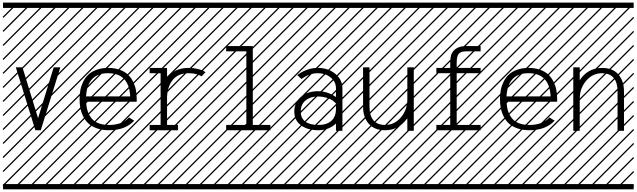

<svg xmlns="http://www.w3.org/2000/svg" viewBox="-23 -990 4819 1453"><path d="M96.7 -480.5H147L265.1 -95.7L383.3 -480.5H433.6L285.6 -4.4H244.6ZM0 402.8H530.3V442.9H0ZM0 -970.2H530.3V-930.2H0ZM526.9 410.6 533.7 417.5 525.4 425.8 518.6 418.9ZM526.9 304.7 533.7 311.5 419.4 425.8 412.6 418.9ZM526.9 198.7 533.7 205.6 313.5 425.8 306.6 418.9ZM526.9 92.3 533.7 99.1 207.5 425.8 200.7 418.9ZM526.9 -13.2 533.7 -6.3 101.6 425.8 94.7 418.9ZM526.9 -119.1 533.7 -112.3 3.4 418 -3.4 411.1ZM526.9 -225.6 533.7 -218.8 3.4 311.5 -3.4 304.7ZM526.9 -331.5 533.7 -324.7 3.4 205.6 -3.4 198.7ZM526.9 -438 533.7 -431.2 3.4 99.1 -3.4 92.3ZM526.9 -543.5 533.7 -536.6 3.4 -6.3 -3.4 -13.2ZM526.9 -649.4 533.7 -642.6 3.4 -112.3 -3.4 -119.1ZM526.9 -755.9 533.7 -749 3.4 -218.8 -3.4 -225.6ZM526.9 -861.8 533.7 -855 3.4 -324.7 -3.4 -331.5ZM516.6 -958 523.4 -951.2 3.4 -431.2 -3.4 -438ZM411.1 -958 418 -951.2 3.4 -536.6 -3.4 -543.5ZM305.2 -958 312 -951.2 3.4 -642.6 -3.4 -649.4ZM198.7 -958 205.6 -951.2 3.4 -749 -3.4 -755.9ZM92.3 -958 99.1 -951.2 3.4 -855 -3.4 -861.8Z M628.4 -260.3H962.4Q953.1 -436 795.4 -436Q637.7 -436 628.4 -260.3ZM628.4 -220.2Q630.4 -180.7 640.1 -150.1Q649.9 -119.6 669.4 -95Q689 -70.3 722.4 -57.4Q755.9 -44.4 802.2 -44.4Q900.4 -44.4 953.6 -101.1L992.7 -76.7Q925.3 -4.4 802.2 -4.4Q751.5 -4.4 711.7 -18.3Q671.9 -32.2 647.5 -54.4Q623 -76.7 607.2 -108.2Q591.3 -139.6 585.2 -171.9Q579.1 -204.1 579.1 -240.2Q579.1 -276.4 585.2 -308.6Q591.3 -340.8 606.7 -372.1Q622.1 -403.3 646 -425.8Q669.9 -448.2 708.3 -462.2Q746.6 -476.1 795.4 -476.1Q844.2 -476.1 882.6 -462.2Q920.9 -448.2 944.8 -425.8Q968.8 -403.3 984.1 -372.1Q999.5 -340.8 1005.6 -308.6Q1011.7 -276.4 1011.7 -240.2V-220.2ZM530.3 402.8H1060.5V442.9H530.3ZM530.3 -970.2H1060.5V-930.2H530.3ZM1057.1 410.6 1064 417.5 1055.7 425.8 1048.8 418.9ZM1057.1 304.7 1064 311.5 949.7 425.8 942.9 418.9ZM1057.1 198.7 1064 205.6 843.8 425.8 836.9 418.9ZM1057.1 92.3 1064 99.1 737.8 425.8 731 418.9ZM1057.1 -13.2 1064 -6.3 631.8 425.8 625 418.9ZM1057.1 -119.1 1064 -112.3 533.7 418 526.9 411.1ZM1057.1 -225.6 1064 -218.8 533.7 311.5 526.9 304.7ZM1057.1 -331.5 1064 -324.7 533.7 205.6 526.9 198.7ZM1057.1 -438 1064 -431.2 533.7 99.1 526.9 92.3ZM1057.1 -543.5 1064 -536.6 533.7 -6.3 526.9 -13.2ZM1057.1 -649.4 1064 -642.6 533.7 -112.3 526.9 -119.1ZM1057.1 -755.9 1064 -749 533.7 -218.8 526.9 -225.6ZM1057.1 -861.8 1064 -855 533.7 -324.7 526.9 -331.5ZM1046.9 -958 1053.7 -951.2 533.7 -431.2 526.9 -438ZM941.4 -958 948.2 -951.2 533.7 -536.6 526.9 -543.5ZM835.4 -958 842.3 -951.2 533.7 -642.6 526.9 -649.4ZM729 -958 735.8 -951.2 533.7 -749 526.9 -755.9ZM622.6 -958 629.4 -951.2 533.7 -855 526.9 -861.8Z M1109.4 -4.4V-44.4H1192.4V-435.5L1109.4 -436V-476.1L1216.8 -475.6H1241.2Q1241.2 -475.6 1241.2 -396.5Q1293.5 -476.1 1404.3 -476.1Q1479.5 -476.1 1532.2 -444.3L1502.9 -412.1Q1464.8 -436 1404.3 -436Q1327.1 -436 1286.4 -387.5Q1245.6 -338.9 1241.2 -258.8V-44.4H1324.2V-4.4ZM1060.5 402.8H1590.8V442.9H1060.5ZM1060.5 -970.2H1590.8V-930.2H1060.5ZM1587.4 410.6 1594.2 417.5 1585.9 425.8 1579.1 418.9ZM1587.4 304.7 1594.2 311.5 1480 425.8 1473.1 418.9ZM1587.4 198.7 1594.2 205.6 1374 425.8 1367.2 418.9ZM1587.4 92.3 1594.2 99.1 1268.1 425.8 1261.2 418.9ZM1587.4 -13.2 1594.2 -6.3 1162.1 425.8 1155.3 418.9ZM1587.4 -119.1 1594.2 -112.3 1064 418 1057.1 411.1ZM1587.4 -225.6 1594.2 -218.8 1064 311.5 1057.1 304.7ZM1587.4 -331.5 1594.2 -324.7 1064 205.6 1057.1 198.7ZM1587.4 -438 1594.2 -431.2 1064 99.1 1057.1 92.3ZM1587.4 -543.5 1594.2 -536.6 1064 -6.3 1057.1 -13.2ZM1587.4 -649.4 1594.2 -642.6 1064 -112.3 1057.1 -119.1ZM1587.4 -755.9 1594.2 -749 1064 -218.8 1057.1 -225.6ZM1587.4 -861.8 1594.2 -855 1064 -324.7 1057.1 -331.5ZM1577.1 -958 1584 -951.2 1064 -431.2 1057.1 -438ZM1471.7 -958 1478.5 -951.2 1064 -536.6 1057.1 -543.5ZM1365.7 -958 1372.6 -951.2 1064 -642.6 1057.1 -649.4ZM1259.3 -958 1266.1 -951.2 1064 -749 1057.1 -755.9ZM1152.8 -958 1159.7 -951.2 1064 -855 1057.1 -861.8Z M1688.5 -4.4V-44.4H1841.3V-601.6H1688.5V-641.6H1890.1V-44.4H2023.4V-4.4ZM1590.8 402.8H2121.1V442.9H1590.8ZM1590.8 -970.2H2121.1V-930.2H1590.8ZM2117.7 410.6 2124.5 417.5 2116.2 425.8 2109.4 418.9ZM2117.7 304.7 2124.5 311.5 2010.3 425.8 2003.4 418.9ZM2117.7 198.7 2124.5 205.6 1904.3 425.8 1897.5 418.9ZM2117.7 92.3 2124.5 99.1 1798.3 425.8 1791.5 418.9ZM2117.7 -13.2 2124.5 -6.3 1692.4 425.8 1685.5 418.9ZM2117.7 -119.1 2124.5 -112.3 1594.2 418 1587.4 411.1ZM2117.7 -225.6 2124.5 -218.8 1594.2 311.5 1587.4 304.7ZM2117.7 -331.5 2124.5 -324.7 1594.2 205.6 1587.4 198.7ZM2117.7 -438 2124.5 -431.2 1594.2 99.1 1587.4 92.3ZM2117.7 -543.5 2124.5 -536.6 1594.2 -6.3 1587.4 -13.2ZM2117.7 -649.4 2124.5 -642.6 1594.2 -112.3 1587.4 -119.1ZM2117.7 -755.9 2124.5 -749 1594.2 -218.8 1587.4 -225.6ZM2117.7 -861.8 2124.5 -855 1594.2 -324.7 1587.4 -331.5ZM2107.4 -958 2114.3 -951.2 1594.2 -431.2 1587.4 -438ZM2002 -958 2008.8 -951.2 1594.2 -536.6 1587.4 -543.5ZM1896 -958 1902.8 -951.2 1594.2 -642.6 1587.4 -649.4ZM1789.6 -958 1796.4 -951.2 1594.2 -749 1587.4 -755.9ZM1683.1 -958 1689.9 -951.2 1594.2 -855 1587.4 -861.8Z M2568.4 -321.8V0H2519.5V-55.2Q2466.3 -4.4 2385.3 -4.4Q2304.7 -4.4 2254.4 -42Q2204.1 -79.6 2204.1 -145.5Q2204.1 -215.3 2255.1 -257.6Q2306.2 -299.8 2382.3 -299.8Q2455.6 -299.8 2519.5 -255.9V-321.8Q2519.5 -370.6 2479.7 -403.3Q2439.9 -436 2382.8 -436Q2317.4 -436 2259.3 -392.1L2226.1 -421.4Q2298.3 -476.1 2382.8 -476.1Q2460 -476.1 2514.2 -431.4Q2568.4 -386.7 2568.4 -321.8ZM2385.3 -44.4Q2448.7 -44.4 2484.1 -75.2Q2519.5 -106 2519.5 -167V-206.5Q2498.5 -231.9 2461.7 -245.8Q2424.8 -259.8 2382.3 -259.8Q2325.7 -259.8 2289.3 -229.7Q2252.9 -199.7 2252.9 -145.5Q2252.9 -95.7 2287.1 -70.1Q2321.3 -44.4 2385.3 -44.4ZM2121.1 402.8H2651.4V442.9H2121.1ZM2121.1 -970.2H2651.4V-930.2H2121.1ZM2647.9 410.6 2654.8 417.5 2646.5 425.8 2639.6 418.9ZM2647.9 304.7 2654.8 311.5 2540.5 425.8 2533.7 418.9ZM2647.9 198.7 2654.8 205.6 2434.6 425.8 2427.7 418.9ZM2647.9 92.3 2654.8 99.1 2328.6 425.8 2321.8 418.9ZM2647.9 -13.2 2654.8 -6.3 2222.7 425.8 2215.8 418.9ZM2647.9 -119.1 2654.8 -112.3 2124.5 418 2117.7 411.1ZM2647.9 -225.6 2654.8 -218.8 2124.5 311.5 2117.7 304.7ZM2647.9 -331.5 2654.8 -324.7 2124.5 205.6 2117.7 198.7ZM2647.9 -438 2654.8 -431.2 2124.5 99.1 2117.7 92.3ZM2647.9 -543.5 2654.8 -536.6 2124.5 -6.3 2117.7 -13.2ZM2647.9 -649.4 2654.8 -642.6 2124.5 -112.3 2117.7 -119.1ZM2647.9 -755.9 2654.8 -749 2124.5 -218.8 2117.7 -225.6ZM2647.9 -861.8 2654.8 -855 2124.5 -324.7 2117.7 -331.5ZM2637.7 -958 2644.5 -951.2 2124.5 -431.2 2117.7 -438ZM2532.2 -958 2539.1 -951.2 2124.5 -536.6 2117.7 -543.5ZM2426.3 -958 2433.1 -951.2 2124.5 -642.6 2117.7 -649.4ZM2319.8 -958 2326.7 -951.2 2124.5 -749 2117.7 -755.9ZM2213.4 -958 2220.2 -951.2 2124.5 -855 2117.7 -861.8Z M3108.4 0H3059.6V-97.7Q3032.7 -54.7 2990 -29.5Q2947.3 -4.4 2891.1 -4.4Q2810.1 -4.4 2767.3 -53.7Q2724.6 -103 2724.6 -182.1V-480.5H2773.4V-182.1Q2773.4 -113.8 2803.7 -79.1Q2834 -44.4 2891.1 -44.4Q2962.4 -44.4 3011 -101.8Q3059.6 -159.2 3059.6 -240.2V-480.5H3108.4ZM2651.4 402.8H3181.6V442.9H2651.4ZM2651.4 -970.2H3181.6V-930.2H2651.4ZM3178.2 410.6 3185.1 417.5 3176.8 425.8 3169.9 418.9ZM3178.2 304.7 3185.1 311.5 3070.8 425.8 3064 418.9ZM3178.2 198.7 3185.1 205.6 2964.8 425.8 2958 418.9ZM3178.2 92.3 3185.1 99.1 2858.9 425.8 2852.1 418.9ZM3178.2 -13.2 3185.1 -6.3 2752.9 425.8 2746.1 418.9ZM3178.2 -119.1 3185.1 -112.3 2654.8 418 2647.9 411.1ZM3178.2 -225.6 3185.1 -218.8 2654.8 311.5 2647.9 304.7ZM3178.2 -331.5 3185.1 -324.7 2654.8 205.6 2647.9 198.7ZM3178.2 -438 3185.1 -431.2 2654.8 99.1 2647.9 92.3ZM3178.2 -543.5 3185.1 -536.6 2654.8 -6.3 2647.9 -13.2ZM3178.2 -649.4 3185.1 -642.6 2654.8 -112.3 2647.9 -119.1ZM3178.2 -755.9 3185.1 -749 2654.8 -218.8 2647.9 -225.6ZM3178.2 -861.8 3185.1 -855 2654.8 -324.7 2647.9 -331.5ZM3168 -958 3174.8 -951.2 2654.8 -431.2 2647.9 -438ZM3062.5 -958 3069.3 -951.2 2654.8 -536.6 2647.9 -543.5ZM2956.5 -958 2963.4 -951.2 2654.8 -642.6 2647.9 -649.4ZM2850.1 -958 2856.9 -951.2 2654.8 -749 2647.9 -755.9ZM2743.7 -958 2750.5 -951.2 2654.8 -855 2647.9 -861.8Z M3509.3 -601.6Q3463.9 -601.6 3447.8 -582Q3433.1 -564 3433.1 -515.1V-476.1H3614.3V-436H3433.1V-44.4H3614.3V-4.4H3279.3V-44.4H3384.3V-436H3279.3V-476.1H3384.3V-515.1Q3384.3 -546.4 3389.6 -567.9Q3395 -589.4 3411.1 -607.4Q3442.4 -641.6 3509.3 -641.6H3614.3V-601.6ZM3181.6 402.8H3711.9V442.9H3181.6ZM3181.6 -970.2H3711.9V-930.2H3181.6ZM3708.5 410.6 3715.3 417.5 3707 425.8 3700.2 418.9ZM3708.5 304.7 3715.3 311.5 3601.1 425.8 3594.2 418.9ZM3708.5 198.7 3715.3 205.6 3495.1 425.8 3488.3 418.9ZM3708.5 92.3 3715.3 99.1 3389.2 425.8 3382.3 418.9ZM3708.5 -13.2 3715.3 -6.3 3283.2 425.8 3276.4 418.9ZM3708.5 -119.1 3715.3 -112.3 3185.1 418 3178.2 411.1ZM3708.5 -225.6 3715.3 -218.8 3185.1 311.5 3178.2 304.7ZM3708.5 -331.5 3715.3 -324.7 3185.1 205.6 3178.2 198.7ZM3708.5 -438 3715.3 -431.2 3185.1 99.1 3178.2 92.3ZM3708.5 -543.5 3715.3 -536.6 3185.1 -6.3 3178.2 -13.2ZM3708.5 -649.4 3715.3 -642.6 3185.1 -112.3 3178.2 -119.1ZM3708.5 -755.9 3715.3 -749 3185.1 -218.8 3178.2 -225.6ZM3708.5 -861.8 3715.3 -855 3185.1 -324.7 3178.2 -331.5ZM3698.2 -958 3705.1 -951.2 3185.1 -431.2 3178.2 -438ZM3592.8 -958 3599.6 -951.2 3185.1 -536.6 3178.2 -543.5ZM3486.8 -958 3493.7 -951.2 3185.1 -642.6 3178.2 -649.4ZM3380.4 -958 3387.2 -951.2 3185.1 -749 3178.2 -755.9ZM3273.9 -958 3280.8 -951.2 3185.1 -855 3178.2 -861.8Z M3810.1 -260.3H4144Q4134.8 -436 3977.1 -436Q3819.3 -436 3810.1 -260.3ZM3810.1 -220.2Q3812 -180.7 3821.8 -150.1Q3831.5 -119.6 3851.1 -95Q3870.6 -70.3 3904.1 -57.4Q3937.5 -44.4 3983.9 -44.4Q4082 -44.4 4135.3 -101.1L4174.3 -76.7Q4106.9 -4.4 3983.9 -4.4Q3933.1 -4.4 3893.3 -18.3Q3853.5 -32.2 3829.1 -54.4Q3804.7 -76.7 3788.8 -108.2Q3772.9 -139.6 3766.8 -171.9Q3760.7 -204.1 3760.7 -240.2Q3760.7 -276.4 3766.8 -308.6Q3772.9 -340.8 3788.3 -372.1Q3803.7 -403.3 3827.6 -425.8Q3851.6 -448.2 3889.9 -462.2Q3928.2 -476.1 3977.1 -476.1Q4025.9 -476.1 4064.2 -462.2Q4102.5 -448.2 4126.5 -425.8Q4150.4 -403.3 4165.8 -372.1Q4181.2 -340.8 4187.3 -308.6Q4193.4 -276.4 4193.4 -240.2V-220.2ZM3711.9 402.8H4242.2V442.9H3711.9ZM3711.9 -970.2H4242.2V-930.2H3711.9ZM4238.8 410.6 4245.6 417.5 4237.3 425.8 4230.5 418.9ZM4238.8 304.7 4245.6 311.5 4131.3 425.8 4124.5 418.9ZM4238.8 198.7 4245.6 205.6 4025.4 425.8 4018.6 418.9ZM4238.8 92.3 4245.6 99.1 3919.4 425.8 3912.6 418.9ZM4238.8 -13.2 4245.6 -6.3 3813.5 425.8 3806.6 418.9ZM4238.8 -119.1 4245.6 -112.3 3715.3 418 3708.5 411.1ZM4238.8 -225.6 4245.6 -218.8 3715.3 311.5 3708.5 304.7ZM4238.8 -331.5 4245.6 -324.7 3715.3 205.6 3708.5 198.7ZM4238.8 -438 4245.6 -431.2 3715.3 99.1 3708.5 92.3ZM4238.8 -543.5 4245.6 -536.6 3715.3 -6.3 3708.5 -13.2ZM4238.8 -649.4 4245.6 -642.6 3715.3 -112.3 3708.5 -119.1ZM4238.8 -755.9 4245.6 -749 3715.3 -218.8 3708.5 -225.6ZM4238.8 -861.8 4245.6 -855 3715.3 -324.7 3708.5 -331.5ZM4228.5 -958 4235.4 -951.2 3715.3 -431.2 3708.5 -438ZM4123 -958 4129.9 -951.2 3715.3 -536.6 3708.5 -543.5ZM4017.1 -958 4023.9 -951.2 3715.3 -642.6 3708.5 -649.4ZM3910.6 -958 3917.5 -951.2 3715.3 -749 3708.5 -755.9ZM3804.2 -958 3811 -951.2 3715.3 -855 3708.5 -861.8Z M4315.4 -480.5H4364.3V-382.8Q4391.1 -425.8 4433.8 -450.9Q4476.6 -476.1 4532.7 -476.1Q4613.8 -476.1 4656.5 -426.8Q4699.2 -377.4 4699.2 -298.3V0H4650.4V-298.3Q4650.4 -366.7 4620.1 -401.4Q4589.8 -436 4532.7 -436Q4461.4 -436 4412.8 -378.7Q4364.3 -321.3 4364.3 -240.2V0H4315.4ZM4242.2 402.8H4772.5V442.9H4242.2ZM4242.2 -970.2H4772.5V-930.2H4242.2ZM4769 410.6 4775.9 417.5 4767.6 425.8 4760.7 418.9ZM4769 304.7 4775.9 311.5 4661.6 425.8 4654.8 418.9ZM4769 198.7 4775.9 205.6 4555.7 425.8 4548.8 418.9ZM4769 92.3 4775.9 99.1 4449.7 425.8 4442.9 418.9ZM4769 -13.2 4775.9 -6.3 4343.8 425.8 4336.9 418.9ZM4769 -119.1 4775.9 -112.3 4245.6 418 4238.8 411.1ZM4769 -225.6 4775.9 -218.8 4245.6 311.5 4238.8 304.7ZM4769 -331.5 4775.9 -324.7 4245.6 205.6 4238.8 198.7ZM4769 -438 4775.9 -431.2 4245.6 99.1 4238.8 92.3ZM4769 -543.5 4775.9 -536.6 4245.6 -6.3 4238.8 -13.2ZM4769 -649.4 4775.9 -642.6 4245.6 -112.3 4238.8 -119.1ZM4769 -755.9 4775.9 -749 4245.6 -218.8 4238.8 -225.6ZM4769 -861.8 4775.9 -855 4245.6 -324.7 4238.8 -331.5ZM4758.8 -958 4765.6 -951.2 4245.6 -431.2 4238.8 -438ZM4653.3 -958 4660.2 -951.2 4245.6 -536.6 4238.8 -543.5ZM4547.4 -958 4554.2 -951.2 4245.6 -642.6 4238.8 -649.4ZM4440.9 -958 4447.8 -951.2 4245.6 -749 4238.8 -755.9ZM4334.5 -958 4341.3 -951.2 4245.6 -855 4238.8 -861.8Z"/></svg>

Font: AzarMehrMSRS3
Style: Regular
Weight: 1
Designer: Amin Abedi
Version: Version 1.00